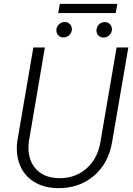

<svg xmlns="http://www.w3.org/2000/svg" viewBox="-20 -954 683 984"><path d="M60.1 0ZM637.7 -710.9 555.2 -230Q537.6 -117.7 460.9 -52.7Q384.3 12.2 274.4 10.3Q205.6 8.8 155.5 -21.5Q105.5 -51.8 82.8 -106.4Q60.1 -161.1 68.4 -229L150.9 -710.9H210L127.9 -228.5Q117.7 -146 158.2 -95Q198.7 -43.9 277.3 -41Q359.4 -38.1 418.5 -86.4Q477.5 -134.8 493.7 -220.7L577.6 -710.9ZM572.8 -887.2H278.3L286.6 -934.1H581.5ZM269 -801.3Q270 -817.9 282.7 -829.6Q295.4 -841.3 310.5 -841.3Q327.6 -841.8 338.6 -830.1Q349.6 -818.4 348.1 -801.3Q347.2 -785.2 335 -773.9Q322.8 -762.7 306.2 -762.2Q289.6 -761.7 278.8 -772.9Q268.1 -784.2 269 -801.3ZM474.6 -800.8Q475.6 -817.4 487.3 -828.9Q499 -840.3 516.1 -840.8Q533.2 -841.3 543.9 -829.6Q554.7 -817.9 553.7 -800.8Q552.2 -784.7 540 -773.4Q527.8 -762.2 511.7 -761.7Q494.6 -761.2 483.9 -772.5Q473.1 -783.7 474.6 -800.8Z"/></svg>

Font: Roboto Light
Style: Italic
Weight: 300
Italic angle: -12°
Designer: Google
Version: Version 2.134; 2016; ttfautohint (v1.6)